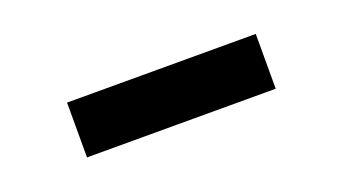

<svg xmlns="http://www.w3.org/2000/svg" viewBox="-27 -866 563 316"><g transform="rotate(-20 255.0 -708.0)"><path d="M420.5 -756.5V-660.5H90V-756.5Z"/></g></svg>

Font: Merriweather Light 18pt Black
Style: Regular
Weight: 900
Version: Version 2.100